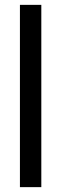

<svg xmlns="http://www.w3.org/2000/svg" viewBox="-20 -766 252 790"><path d="M150 -746V4H62V-746Z"/></svg>

Font: SUIT Medium
Style: Regular
Weight: 500
Designer: Sunn Youn; Korean Glyphs from Source Han Sans (Sandoll Communications; Soo-young Jang, Joo-yeon Kang)
Foundry: Sunn
Version: Version 1.120